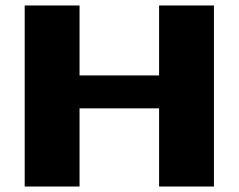

<svg xmlns="http://www.w3.org/2000/svg" viewBox="-20 -680 870 700"><path d="M70 0V-660H270V-405H560V-660H760V0H560V-285H270V0Z"/></svg>

Font: Xolonium
Style: Bold
Weight: 700
Designer: Severin Meyer
Version: Version 4.2